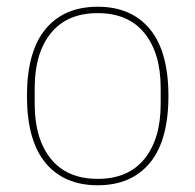

<svg xmlns="http://www.w3.org/2000/svg" viewBox="-20 -538 580 570"><path d="M270 12Q170 12 115 -54.5Q60 -121 60 -253Q60 -385 115 -451.5Q170 -518 270 -518Q370 -518 425 -451.5Q480 -385 480 -253Q480 -121 425 -54.5Q370 12 270 12ZM270 -7Q361 -7 409 -66.5Q457 -126 457 -229V-277Q457 -380 409 -439.5Q361 -499 270 -499Q179 -499 131 -439.5Q83 -380 83 -277V-229Q83 -126 131 -66.5Q179 -7 270 -7Z"/></svg>

Font: IBM Plex Sans KR Thin
Style: Regular
Weight: 100
Designer: Mike Abbink; Paul van der Laan; Pieter van Rosmalen; Wujin Sim; Chorong Kim; Dohee Lee;
Foundry: Sandoll Inc.
Version: Version 1.001